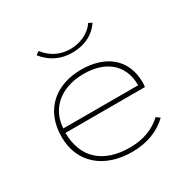

<svg xmlns="http://www.w3.org/2000/svg" viewBox="-148 -781 921 931"><g transform="rotate(-30 312.5 -315.5)"><path d="M461 -639C430 -592 374 -572 323 -572C271 -572 221 -594 185 -641L166 -628C208 -576 261 -552 323 -552C387 -552 443 -575 480 -629ZM335 10C420 10 487 -18 536 -65L516 -80C474 -40 414 -14 336 -14C190 -14 100 -89 99 -232H544C545 -243 546 -245 546 -256C546 -393 448 -460 318 -460C178 -460 73 -378 73 -224C73 -81 176 10 335 10ZM101 -256C106 -358 184 -436 318 -436C437 -436 520 -375 520 -256Z"/></g></svg>

Font: Inconsolata Expanded ExtraLight
Style: Regular
Weight: 200
Width: 7
Monospace: yes
Designer: Raph Levien, Cyreal, Brenton Simpson
Foundry: Raph Levien, Cyreal, Google
Version: Version 3.100